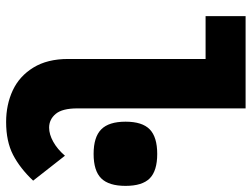

<svg xmlns="http://www.w3.org/2000/svg" viewBox="-120 -710 842 643"><g transform="rotate(90 301.5 -389.0)"><path d="M178 -195.5V-656H34.5V-790H343.5V-226.5Q343.5 -176 362 -154Q380.5 -132 408 -132Q430.5 -132 455.2 -145.8Q480 -159.5 502 -185L585.5 -78.5Q544 -34.5 499 -11.2Q454 12 389 12Q331 12 283.2 -10.2Q235.5 -32.5 206.8 -79.2Q178 -126 178 -195.5ZM388 -388Q388 -444 413.8 -469Q439.5 -494 496 -494Q552.5 -494 577.8 -469Q603 -444 603 -388Q603 -332 577.8 -306.5Q552.5 -281 496 -281Q439.5 -281 413.8 -306.5Q388 -332 388 -388Z"/></g></svg>

Font: JuliaMono Black
Style: Regular
Weight: 900
Monospace: yes
Designer: cormullion
Foundry: corm
Version: Version 0.054; ttfautohint (v1.8.4)